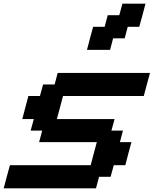

<svg xmlns="http://www.w3.org/2000/svg" viewBox="-20 -1020 832 1040"><path d="M0 0H500L516.6 -62.5H579.1L596.2 -125H658.7Q664.1 -145.5 675 -187.3Q686 -229 691.9 -250H629.4L646 -312.5H583.5L600.6 -375H288.1Q293.9 -396 304.9 -437.5Q315.9 -479 321.3 -500H758.8Q764.2 -520.5 775.4 -562.3Q786.6 -604 792.5 -625H292.5L275.9 -562.5H213.4L196.3 -500H133.8Q128.4 -479 117.2 -437.5Q106 -396 100.6 -375H163.1L146 -312.5H208.5L191.9 -250H504.4Q498.5 -229 487.5 -187.3Q476.6 -145.5 471.2 -125H33.7Q27.8 -104 16.6 -62.5Q5.4 -21 0 0ZM451.2 -750H576.2L592.8 -812.5H655.3L671.9 -875H734.4Q740.2 -895.5 751.5 -937.3Q762.7 -979 768.1 -1000H643.1L626 -937.5H563.5L546.9 -875H484.4Q478.5 -854 467.5 -812.5Q456.5 -771 451.2 -750Z"/></svg>

Font: Faithful 32x
Style: Oblique
Weight: 400
Foundry: Faithful Resource Pack
Version: Version 1.0; January 27, 2023